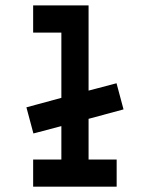

<svg xmlns="http://www.w3.org/2000/svg" viewBox="-20 -704 565 724"><path d="M419.4 -390.1 445.8 -291.5 314 -255.9V-102.5H419.9V0H105V-102.5H211.4V-228.5L106 -200.7L79.6 -299.3L211.4 -335V-581.1H105V-683.6H314V-362.3Z"/></svg>

Font: Anka/Coder Condensed
Style: Bold
Weight: 700
Width: 4
Monospace: yes
Version: Version 001.100